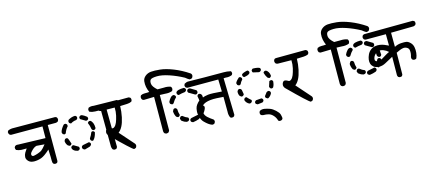

<svg xmlns="http://www.w3.org/2000/svg" viewBox="-65 -1371 4735 2099"><g transform="rotate(-15 2303.0 -322.0)"><path d="M403 -62 388 -69Q377 -84 378.5 -106Q380 -128 375 -232Q313 -175 274 -161Q235 -147 193.5 -147Q152 -147 129.5 -170Q107 -193 108.5 -218Q110 -243 122 -264Q134 -285 149 -305H90Q59 -307 33 -319Q24 -330 25 -348L33 -362Q48 -374 67 -370L377 -361L378 -493H21L6 -501Q-5 -514 -4 -531L4 -546Q33 -560 69 -558L539 -556L555 -548Q564 -535 562 -519L555 -503Q544 -495 531 -493H438V-84L431 -69Q420 -60 403 -62ZM293 -238Q317 -256 349 -298L260 -305Q241 -301 224.5 -288Q208 -275 191.5 -255.5Q175 -236 180.5 -220Q186 -204 207.5 -208Q229 -212 250.5 -219.5Q272 -227 293 -238Z M1070 -44 1055 -52Q1042 -73 1044 -101L1041 -501Q1010 -501 977.5 -502Q945 -503 917 -514Q907 -525 909 -542L917 -559Q943 -572 977 -566L1236 -562L1252 -554Q1262 -542 1260 -524L1252 -509Q1241 -501 1229 -500H1103L1107 -67L1100 -52Q1088 -42 1070 -44ZM761 -129 742 -139Q734 -149 735 -164Q740 -176 752 -181Q788 -188 823 -195Q835 -190 840 -179V-166Q831 -148 814 -144ZM681 -136Q655 -141 638 -156Q621 -171 623 -190Q628 -202 640 -207H652Q690 -186 704 -176Q711 -168 709 -153Q704 -141 692 -137ZM861 -200Q849 -206 845 -217V-232Q865 -261 878 -295Q886 -302 898 -300Q910 -295 915 -283Q902 -225 874 -200ZM611 -211 592 -221Q571 -245 570 -276L580 -295Q590 -302 603 -300Q615 -295 620.5 -275Q626 -255 636 -229Q631 -217 619 -212ZM904 -310Q892 -315 888 -326Q883 -365 867 -400Q872 -412 884 -417H898Q914 -408 924 -385Q934 -362 934 -326Q929 -314 917 -310ZM588 -346 570 -355 563 -376Q568 -397 580 -416Q592 -435 606 -451Q614 -458 628 -456Q640 -451 645 -440V-424Q617 -393 604 -353ZM853 -430 797 -463Q790 -472 792 -484Q797 -496 809 -501H825Q852 -489 878 -468Q884 -460 883 -446Q878 -434 866 -430ZM688 -443 671 -453Q664 -463 666 -477L672 -488Q689 -499 709 -506Q729 -513 752 -513Q764 -508 769 -496V-482Q764 -469 751 -465Q717 -462 688 -443Z M1282 5Q1260 -1 1047 -213Q1031 -233 1033.5 -253Q1036 -273 1047 -284Q1058 -295 1074 -291Q1090 -287 1103.5 -278Q1117 -269 1134.5 -282.5Q1152 -296 1164 -325.5Q1176 -355 1186 -398Q1196 -441 1194 -488L1039 -490Q1026 -492 1017 -500Q1008 -513 1009 -529L1017 -546Q1028 -556 1045 -554L1370 -556L1386 -548Q1396 -537 1394 -519L1386 -503Q1363 -492 1334 -491Q1305 -490 1256 -488Q1255 -426 1242 -365Q1229 -304 1209 -266.5Q1189 -229 1164 -211L1305 -51Q1316 -38 1313 -21L1306 -5Q1295 3 1282 5Z M1664 -67 1647 -76Q1639 -86 1638 -100L1640 -489L1523 -486L1506 -494Q1496 -508 1498 -526L1506 -543Q1527 -554 1552.5 -553Q1578 -552 1603 -555Q1589 -586 1583 -617Q1577 -648 1580.5 -681Q1584 -714 1612 -737Q1640 -760 1678 -763.5Q1716 -767 1780 -760.5Q1844 -754 1927.5 -721Q2011 -688 2093 -633Q2108 -620 2104 -600L2096 -583Q2084 -572 2065 -573L2044 -586L2021 -604Q1944 -646 1863.5 -673Q1783 -700 1727 -698.5Q1671 -697 1656 -683.5Q1641 -670 1644 -636.5Q1647 -603 1697 -559H1770Q1810 -562 1846 -549Q1858 -535 1855 -517L1847 -500Q1810 -486 1765 -491L1706 -493L1704 -93L1695 -76Q1684 -66 1664 -67ZM1980 -111 1962 -121Q1955 -130 1957 -144Q1962 -156 1974 -160Q2012 -169 2051 -176Q2063 -170 2067 -158V-146Q2062 -133 2051 -128Q2018 -116 1980 -111ZM1915 -133Q1888 -139 1866 -157L1859 -163L1851 -186L1861 -204Q1869 -211 1883 -209Q1913 -184 1942 -174Q1948 -165 1947 -151Q1942 -139 1930 -135ZM2096 -165 2077 -176Q2070 -184 2072 -197Q2091 -227 2106 -258Q2114 -265 2128 -263Q2140 -258 2145 -246V-230Q2135 -199 2112 -172ZM1836 -207 1817 -218Q1800 -248 1799 -283L1811 -305Q1820 -312 1832 -310Q1845 -305 1850 -293Q1850 -258 1861 -226Q1856 -214 1845 -209ZM2128 -274Q2114 -281 2109 -295Q2109 -337 2100 -375Q2105 -387 2116 -393H2131Q2149 -384 2153 -367L2158 -291Q2153 -279 2142 -274ZM1811 -358 1792 -369Q1785 -379 1787 -393Q1799 -419 1816.5 -437.5Q1834 -456 1854 -453Q1866 -447 1871 -436V-423Q1850 -404 1827 -365ZM2082 -397Q2049 -418 2012 -438Q2005 -448 2007 -461Q2012 -473 2023 -478H2042L2107 -439Q2114 -429 2112 -414Q2107 -402 2096 -397ZM1905 -439Q1893 -444 1888 -456V-472Q1895 -487 1918.5 -493.5Q1942 -500 1979 -500Q1992 -495 1997 -483V-470Q1991 -458 1979 -453Q1940 -449 1905 -439Z M2400 -50 2386 -57Q2371 -88 2374 -125L2373 -293Q2336 -296 2296.5 -298Q2257 -300 2226 -296.5Q2195 -293 2172.5 -285Q2150 -277 2133 -262Q2116 -247 2113.5 -227Q2111 -207 2115 -179Q2119 -151 2144 -128Q2169 -105 2204 -82Q2214 -71 2212 -55L2204 -39Q2192 -28 2174 -31Q2153 -39 2134.5 -52.5Q2116 -66 2093.5 -88.5Q2071 -111 2060 -148Q2049 -185 2051.5 -216Q2054 -247 2062 -265.5Q2070 -284 2089 -305Q2108 -326 2142.5 -340.5Q2177 -355 2217 -359.5Q2257 -364 2371 -354L2367 -491H2017L2001 -499Q1992 -510 1993 -526L2001 -542Q2027 -556 2043 -555Q2059 -554 2233.5 -552.5Q2408 -551 2443.5 -552Q2479 -553 2523 -543Q2533 -532 2531 -515L2523 -500Q2491 -485 2451 -490L2427 -489L2437 -72L2429 -57Q2418 -48 2400 -50Z M2899 121 2884 113Q2875 78 2852 52.5Q2829 27 2802.5 19.5Q2776 12 2739 12Q2726 10 2716 3Q2707 -8 2709 -24L2716 -41Q2741 -56 2772 -50.5Q2803 -45 2831.5 -34.5Q2860 -24 2890.5 4.5Q2921 33 2927.5 54Q2934 75 2936 99L2928 113Q2917 122 2899 121ZM2714 -117 2696 -127Q2689 -135 2691 -148Q2696 -160 2708 -165L2769 -170Q2781 -165 2785 -153V-141Q2780 -129 2769 -124ZM2632 -148Q2611 -155 2595 -175L2583 -201L2593 -220Q2601 -226 2614 -225Q2635 -202 2661 -180V-167Q2656 -155 2644 -150ZM2837 -151 2818 -162Q2811 -170 2813 -183L2842 -221Q2854 -230 2868 -228Q2880 -223 2885 -211V-198Q2873 -170 2845 -153ZM2567 -244 2548 -256Q2533 -278 2536 -309L2546 -326Q2557 -333 2569 -331Q2581 -326 2586 -315Q2590 -294 2595 -263Q2589 -251 2578 -246ZM2901 -246Q2889 -251 2885 -263L2883 -272Q2891 -301 2902 -330Q2912 -336 2926 -335Q2938 -330 2942 -318Q2939 -275 2923 -251Q2914 -244 2901 -246ZM2909 -362 2891 -373Q2873 -400 2864 -434Q2869 -446 2881 -450H2896Q2911 -442 2922 -423.5Q2933 -405 2934 -381Q2929 -369 2918 -364ZM2571 -369 2553 -379 2546 -400Q2552 -421 2591 -455H2604Q2616 -450 2621 -438V-424Q2600 -403 2589 -376ZM2648 -443Q2637 -448 2632 -460V-476Q2641 -491 2699 -504Q2711 -499 2716 -487V-474Q2709 -460 2690.5 -453.5Q2672 -447 2648 -443ZM2818 -453Q2785 -460 2752 -468Q2744 -478 2745 -492Q2751 -504 2762 -509Q2824 -507 2840 -494Q2847 -485 2845 -473Q2840 -460 2828 -455Z M3282 5Q3260 -1 3047 -213Q3031 -233 3033.5 -253Q3036 -273 3047 -284Q3058 -295 3074 -291Q3090 -287 3103.5 -278Q3117 -269 3134.5 -282.5Q3152 -296 3164 -325.5Q3176 -355 3186 -398Q3196 -441 3194 -488L3039 -490Q3026 -492 3017 -500Q3008 -513 3009 -529L3017 -546Q3028 -556 3045 -554L3370 -556L3386 -548Q3396 -537 3394 -519L3386 -503Q3363 -492 3334 -491Q3305 -490 3256 -488Q3255 -426 3242 -365Q3229 -304 3209 -266.5Q3189 -229 3164 -211L3305 -51Q3316 -38 3313 -21L3306 -5Q3295 3 3282 5Z M3664 -67 3647 -76Q3639 -86 3638 -100L3640 -489L3523 -486L3506 -494Q3496 -508 3498 -526L3506 -543Q3527 -554 3552.5 -553Q3578 -552 3603 -555Q3589 -586 3583 -617Q3577 -648 3580.5 -681Q3584 -714 3612 -737Q3640 -760 3678 -763.5Q3716 -767 3780 -760.5Q3844 -754 3927.5 -721Q4011 -688 4093 -633Q4108 -620 4104 -600L4096 -583Q4084 -572 4065 -573L4044 -586L4021 -604Q3944 -646 3863.5 -673Q3783 -700 3727 -698.5Q3671 -697 3656 -683.5Q3641 -670 3644 -636.5Q3647 -603 3697 -559H3770Q3810 -562 3846 -549Q3858 -535 3855 -517L3847 -500Q3810 -486 3765 -491L3706 -493L3704 -93L3695 -76Q3684 -66 3664 -67ZM3980 -111 3962 -121Q3955 -130 3957 -144Q3962 -156 3974 -160Q4012 -169 4051 -176Q4063 -170 4067 -158V-146Q4062 -133 4051 -128Q4018 -116 3980 -111ZM3915 -133Q3888 -139 3866 -157L3859 -163L3851 -186L3861 -204Q3869 -211 3883 -209Q3913 -184 3942 -174Q3948 -165 3947 -151Q3942 -139 3930 -135ZM4096 -165 4077 -176Q4070 -184 4072 -197Q4091 -227 4106 -258Q4114 -265 4128 -263Q4140 -258 4145 -246V-230Q4135 -199 4112 -172ZM3836 -207 3817 -218Q3800 -248 3799 -283L3811 -305Q3820 -312 3832 -310Q3845 -305 3850 -293Q3850 -258 3861 -226Q3856 -214 3845 -209ZM4128 -274Q4114 -281 4109 -295Q4109 -337 4100 -375Q4105 -387 4116 -393H4131Q4149 -384 4153 -367L4158 -291Q4153 -279 4142 -274ZM3811 -358 3792 -369Q3785 -379 3787 -393Q3799 -419 3816.5 -437.5Q3834 -456 3854 -453Q3866 -447 3871 -436V-423Q3850 -404 3827 -365ZM4082 -397Q4049 -418 4012 -438Q4005 -448 4007 -461Q4012 -473 4023 -478H4042L4107 -439Q4114 -429 4112 -414Q4107 -402 4096 -397ZM3905 -439Q3893 -444 3888 -456V-472Q3895 -487 3918.5 -493.5Q3942 -500 3979 -500Q3992 -495 3997 -483V-470Q3991 -458 3979 -453Q3940 -449 3905 -439Z M4290 -2 4275 -9Q4267 -19 4266 -30L4268 -239Q4222 -215 4180.5 -191.5Q4139 -168 4100 -171Q4061 -174 4042 -190Q4023 -206 4016 -227.5Q4009 -249 4012.5 -275Q4016 -301 4028.5 -328.5Q4041 -356 4063.5 -374.5Q4086 -393 4114.5 -398.5Q4143 -404 4170 -400Q4197 -396 4220 -386.5Q4243 -377 4266 -366L4265 -495H4039Q4026 -496 4018 -504Q4009 -515 4010 -531L4018 -548Q4032 -559 4050 -557L4586 -561L4602 -553Q4612 -542 4609 -524L4602 -510Q4591 -502 4579 -500L4324 -496L4325 -336Q4360 -355 4399.5 -357.5Q4439 -360 4459.5 -356.5Q4480 -353 4502.5 -331Q4525 -309 4531 -277Q4537 -245 4533.5 -212.5Q4530 -180 4518 -153Q4505 -143 4487 -146L4473 -153Q4463 -164 4465 -182Q4471 -200 4473.5 -219Q4476 -238 4473 -259Q4470 -280 4449 -291.5Q4428 -303 4405 -299Q4382 -295 4364 -286Q4346 -277 4327 -269L4325 -24L4318 -9Q4308 0 4290 -2ZM4149 -242Q4173 -256 4198.5 -272Q4224 -288 4249 -299Q4224 -322 4194.5 -333Q4165 -344 4141.5 -339Q4118 -334 4097.5 -312.5Q4077 -291 4074 -263.5Q4071 -236 4103.5 -234Q4136 -232 4149 -242Z"/></g></svg>

Font: NaniFont Regular
Style: Regular
Weight: 400
Designer: Nanigashitei
Version: Version 1.036